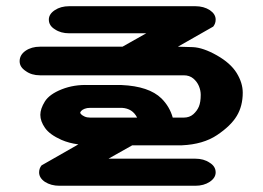

<svg xmlns="http://www.w3.org/2000/svg" viewBox="-20 -598 845 616"><path d="M136.7 -535.2Q136.7 -552.7 155.8 -565.4Q174.8 -578.1 202.1 -578.1H606.4Q633.8 -578.1 653.3 -565.4Q671.9 -552.7 671.9 -535.2Q671.9 -522.5 664.1 -512.7L550.8 -448.2Q565.4 -448.2 598.6 -446.8Q631.8 -445.3 675.8 -420.4Q719.7 -395.5 739.3 -363.8Q758.8 -332 758.8 -300.8Q758.8 -257.8 739.7 -226.1Q720.7 -194.3 676.3 -164.6Q631.8 -134.8 563.5 -131.8H404.3L328.1 -88.9H606.4Q633.8 -88.9 652.3 -76.2Q671.9 -64.5 671.9 -44.9Q671.9 -27.3 652.8 -14.6Q633.8 -2 606.4 -2H170.9Q143.6 -2 124 -14.6Q105.5 -27.3 105.5 -44.9Q105.5 -57.6 113.3 -67.4L231.4 -134.8Q201.2 -138.7 176.8 -149.4Q139.6 -166 124.5 -187.5Q109.4 -209 109.4 -229.5Q109.4 -249 124 -272.5Q138.7 -295.9 178.2 -311.5Q217.8 -327.1 263.7 -325.2H370.1Q458 -321.3 498 -282.2Q524.4 -255.9 534.2 -220.7H569.3Q587.9 -220.7 600.1 -231.4Q612.3 -242.2 618.2 -256.3Q624 -270.5 624 -293.9Q624 -307.6 618.2 -321.8Q612.3 -335.9 600.1 -346.2Q587.9 -356.4 569.3 -356.4H108.4Q81.1 -356.4 62.5 -370.1Q43 -382.8 43 -401.4Q43 -421.9 62 -435.1Q81.1 -448.2 108.4 -448.2H373L449.2 -491.2H202.1Q174.8 -491.2 156.2 -503.9Q136.7 -515.6 136.7 -535.2ZM371.1 -252H269.5Q258.8 -252 251.5 -249Q244.1 -246.1 240.7 -242.2Q237.3 -238.3 237.3 -236.3Q237.3 -234.4 240.7 -231Q244.1 -227.5 251.5 -224.1Q258.8 -220.7 269.5 -220.7H419.9Q405.3 -250 371.1 -252Z"/></svg>

Font: Nico Moji
Style: Regular
Weight: 400
Version: Version 1.02